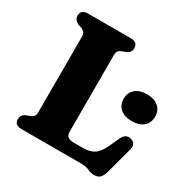

<svg xmlns="http://www.w3.org/2000/svg" viewBox="-162 -845 989 1008"><g transform="rotate(30 332.0 -341.0)"><path d="M362.5 -625 342 -618Q329 -613 321.8 -604.8Q314.5 -596.5 314.5 -580.5V-117Q314.5 -94.5 326 -85Q337.5 -75.5 359.5 -75.5H420Q460 -75.5 485.5 -92.5Q511 -109.5 533.5 -158L560.5 -217Q577 -251.5 610.5 -243.5Q627.5 -239.5 635 -226.5Q642.5 -213.5 637 -193L594.5 -35.5Q587 -7.5 575 5.5Q563 18.5 539 18.5Q518.5 18.5 499.2 9.2Q480 0 448 0H89Q46 0 46 -36Q46 -63.5 73 -75L94 -82Q106.5 -87 113.8 -95.2Q121 -103.5 121 -119.5V-580.5Q121 -596.5 113.8 -604.8Q106.5 -613 94 -618L73 -625Q46 -636.5 46 -664Q46 -700 89 -700H346.5Q389.5 -700 389.5 -664Q389.5 -636.5 362.5 -625ZM569 -325.5Q524.5 -325.5 499 -347.2Q473.5 -369 473.5 -407Q473.5 -444 499 -466Q524.5 -488 569 -488Q614 -488 639 -466Q664 -444 664 -407Q664 -369.5 639 -347.5Q614 -325.5 569 -325.5Z"/></g></svg>

Font: Fraunces 9pt S050
Style: Bold
Weight: 700
Version: Version 1.000; ttfautohint (v1.8.3)